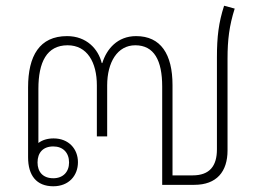

<svg xmlns="http://www.w3.org/2000/svg" viewBox="-20 -645 892 670"><path d="M166 5C220 5 252 -32 252 -79C252 -125 220 -162 167 -162C145 -162 127 -156 114 -146V-335C114 -428 143 -487 216 -487C284 -487 318 -428 318 -347V-169H354V-347C354 -428 390 -487 452 -487C518 -487 546 -434 546 -343V0H658C736 0 774 -46 774 -120V-440C774 -506 780 -555 799 -615L762 -625C743 -566 737 -517 737 -445V-124C737 -66 712 -33 652 -33H582V-348C582 -456 541 -519 455 -519C390 -519 352 -474 337 -425H335C323 -474 282 -519 214 -519C118 -519 78 -450 78 -340V-96C78 -33 107 5 166 5ZM166 -23C130 -23 111 -45 111 -78C111 -112 130 -134 166 -134C200 -134 221 -112 221 -78C221 -45 200 -23 166 -23Z"/></svg>

Font: Noto Sans Thai Looped ExtraLight
Style: Regular
Weight: 200
Designer: Sasikarn Vongin, Ben Mitchell
Foundry: The Fontpad Ltd
Version: Version 1.001